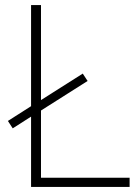

<svg xmlns="http://www.w3.org/2000/svg" viewBox="-20 -734 550 754"><path d="M102 0V-276L30 -230L11 -259L102 -317V-714H141V-341L305 -445L324 -416L141 -300V-36H489V0Z"/></svg>

Font: Noto Sans Khmer ExtraLight
Style: Regular
Weight: 250
Version: Version 2.003